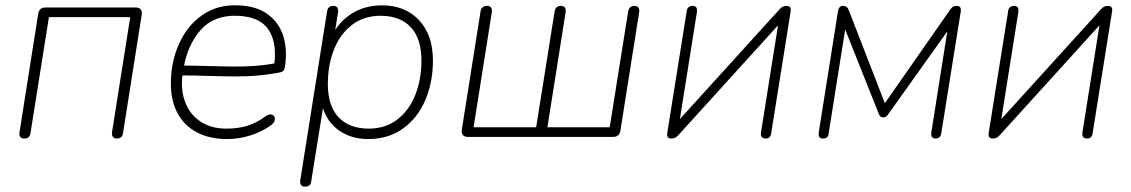

<svg xmlns="http://www.w3.org/2000/svg" viewBox="-20 -512 4231 718"><path d="M53 -18 123 -461Q125 -473 132 -478.5Q139 -484 150 -484H487Q500 -484 506 -477Q512 -470 510 -457L440 -14Q437 6 417 6Q407 6 402 -0.5Q397 -7 399 -18L467 -448H163L94 -14Q93 -4 87 1Q81 6 70 6Q60 6 55.5 -0.5Q51 -7 53 -18Z M619 -200Q619 -279 649 -347Q679 -415 735.5 -455Q792 -495 869 -492Q939 -490 981.5 -458.5Q1024 -427 1039.5 -376.5Q1055 -326 1046 -265Q1044 -251 1039 -246.5Q1034 -242 1021 -240Q961 -229 904.5 -227Q848 -225 762 -228Q735 -229 706 -229.5Q677 -230 647 -230L653 -267Q693 -267 761 -265Q847 -262 905 -264Q963 -266 1024 -278L1005 -266Q1017 -351 984.5 -400.5Q952 -450 868 -453Q780 -456 731 -400.5Q682 -345 667 -260L664 -242Q654 -184 670.5 -135.5Q687 -87 727.5 -59Q768 -31 827 -31Q870 -31 904.5 -41.5Q939 -52 973 -77Q987 -87 997.5 -83Q1008 -79 1008 -67Q1008 -55 995 -45Q962 -20 918 -6Q874 8 829 8Q764 8 716.5 -17Q669 -42 644 -88.5Q619 -135 619 -200Z M1103 161 1203 -469Q1206 -490 1227 -490Q1237 -490 1241.5 -483.5Q1246 -477 1244 -465L1229 -371H1218Q1244 -428 1293.5 -460Q1343 -492 1409 -492Q1495 -492 1547 -436.5Q1599 -381 1599 -286Q1599 -206 1571 -139Q1543 -72 1488 -32Q1433 8 1357 8Q1293 8 1246.5 -25Q1200 -58 1183 -122H1190L1144 165Q1143 176 1137 181Q1131 186 1120 186Q1110 186 1105.5 179.5Q1101 173 1103 161ZM1556 -286Q1556 -368 1516 -410.5Q1476 -453 1403 -453Q1341 -453 1296.5 -419Q1252 -385 1229 -327Q1206 -269 1206 -198Q1206 -116 1246 -73.5Q1286 -31 1359 -31Q1421 -31 1465.5 -65Q1510 -99 1533 -157Q1556 -215 1556 -286Z M1707 -27 1777 -469Q1778 -479 1784.5 -484.5Q1791 -490 1802 -490Q1812 -490 1816.5 -483.5Q1821 -477 1819 -465L1751 -36H1985L2054 -469Q2056 -480 2062 -485Q2068 -490 2078 -490Q2088 -490 2092.5 -483.5Q2097 -477 2095 -465L2027 -36H2260L2329 -469Q2331 -480 2337 -485Q2343 -490 2353 -490Q2363 -490 2367.5 -483.5Q2372 -477 2370 -465L2300 -23Q2296 0 2273 0H1730Q1717 0 1711 -7Q1705 -14 1707 -27Z M2475 -13 2548 -470Q2549 -480 2555 -485Q2561 -490 2570 -490Q2580 -490 2584 -484Q2588 -478 2586 -466L2517 -32H2491L2894 -476Q2900 -483 2906 -486.5Q2912 -490 2921 -490Q2930 -490 2934 -485.5Q2938 -481 2937 -471L2864 -14Q2863 -4 2857.5 1Q2852 6 2843 6Q2833 6 2828.5 0Q2824 -6 2826 -18L2895 -452H2921L2518 -8Q2512 -1 2506 2.5Q2500 6 2492 6Q2482 6 2478 1.5Q2474 -3 2475 -13Z M3042 -18 3114 -472Q3118 -490 3132 -490Q3141 -490 3146 -486Q3151 -482 3154 -474L3289 -126L3534 -477Q3539 -484 3544 -487Q3549 -490 3557 -490Q3566 -490 3570 -485.5Q3574 -481 3573 -470L3500 -14Q3499 -4 3493 1Q3487 6 3478 6Q3469 6 3465 -0.5Q3461 -7 3463 -18L3529 -436H3552L3301 -84Q3294 -73 3283 -73Q3277 -73 3273 -76Q3269 -79 3266 -87L3127 -436H3146L3079 -14Q3078 -3 3072.5 1.5Q3067 6 3058 6Q3048 6 3044 0Q3040 -6 3042 -18Z M3677 -13 3750 -470Q3751 -480 3757 -485Q3763 -490 3772 -490Q3782 -490 3786 -484Q3790 -478 3788 -466L3719 -32H3693L4096 -476Q4102 -483 4108 -486.5Q4114 -490 4123 -490Q4132 -490 4136 -485.5Q4140 -481 4139 -471L4066 -14Q4065 -4 4059.5 1Q4054 6 4045 6Q4035 6 4030.5 0Q4026 -6 4028 -18L4097 -452H4123L3720 -8Q3714 -1 3708 2.5Q3702 6 3694 6Q3684 6 3680 1.5Q3676 -3 3677 -13Z"/></svg>

Font: SN Pro Thin
Style: Italic
Weight: 200
Italic angle: -9°
Designer: Tobias Whetton
Foundry: Supernotes
Version: Version 1.003;Glyphs 3.3 (3324)